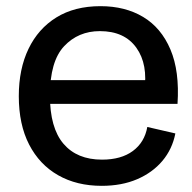

<svg xmlns="http://www.w3.org/2000/svg" viewBox="-20 -593 624 623"><path d="M310 10Q229 10 168.5 -24.5Q108 -59 74.5 -124Q41 -189 41 -281Q41 -369 72.5 -434.5Q104 -500 163 -536.5Q222 -573 306 -573Q386 -573 444.5 -538Q503 -503 533 -432.5Q563 -362 556 -256H130V-333H495L448 -297Q461 -384 422.5 -438Q384 -492 304 -492Q234 -492 188 -443Q142 -394 142 -283Q142 -178 186 -126.5Q230 -75 311 -75Q373 -75 411 -103Q449 -131 458 -181L549 -160Q539 -109 507 -71Q475 -33 425 -11.5Q375 10 310 10Z"/></svg>

Font: BDO Grotesk
Style: Regular
Weight: 400
Designer: Deni Anggara
Foundry: Lokal Container
Version: Version 2.000